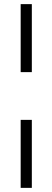

<svg xmlns="http://www.w3.org/2000/svg" viewBox="-20 -715 254 929"><path d="M134 -366H80V-695H134ZM134 194H80V-135H134Z"/></svg>

Font: Hind Guntur Light
Style: Regular
Weight: 300
Designer: Manushi Parikh, Hitesh Malaviya
Foundry: Indian Type Foundry
Version: Version 1.002;PS 1.0;hotconv 1.0.86;makeotf.lib2.5.63406; tt